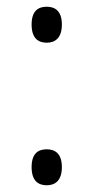

<svg xmlns="http://www.w3.org/2000/svg" viewBox="-20 -545 278 571"><path d="M119 -418C143 -418 164 -431 164 -472C164 -513 143 -525 119 -525C94 -525 74 -513 74 -472C74 -431 94 -418 119 -418ZM119 6C143 6 164 -7 164 -48C164 -89 143 -101 119 -101C94 -101 74 -89 74 -48C74 -7 94 6 119 6Z"/></svg>

Font: Noto Serif Myanmar SemiCondensed Light
Style: Regular
Weight: 300
Width: 4
Designer: Ben Mitchell and the Monotype Design Team
Foundry: Monotype Imaging Inc.
Version: Version 2.106